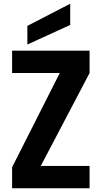

<svg xmlns="http://www.w3.org/2000/svg" viewBox="-20 -1011 546 1031"><path d="M461 -619V-739H45V-619H301L45 -113V0H461V-120H199ZM127 -772 357 -877V-991L127 -872Z"/></svg>

Font: Malmofest SemiBold
Style: Regular
Weight: 600
Designer: Jonny Pinhorn (Poppins), Kolossal
Version: Version 1.004;Glyphs 3.1.2 (3151)